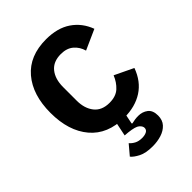

<svg xmlns="http://www.w3.org/2000/svg" viewBox="-217 -635 946 946"><g transform="rotate(-45 256.5 -161.5)"><path d="M280 12Q164 12 101.5 -62Q39 -136 39 -262Q39 -387 101.5 -460.5Q164 -534 280 -534Q359 -534 410.5 -499Q462 -464 485 -402L380 -355Q371 -388 346 -409.5Q321 -431 280 -431Q227 -431 200 -397.5Q173 -364 173 -308V-213Q173 -159 200 -125Q227 -91 280 -91Q325 -91 350.5 -114.5Q376 -138 390 -173L488 -126Q463 -57 409.5 -22.5Q356 12 280 12ZM279 211Q231 211 203 196.5Q175 182 163 167L206 116Q216 128 232 136.5Q248 145 271 145Q290 145 302.5 138.5Q315 132 315 118Q315 106 301.5 94Q288 82 242 77L219 75L240 -27H302L285 57L288 60Q300 57 311.5 55.5Q323 54 334 54Q363 54 384 70Q405 86 405 122Q405 154 387 173.5Q369 193 340.5 202Q312 211 279 211Z"/></g></svg>

Font: IBM Plex Sans SemiBold
Style: Regular
Weight: 600
Designer: Mike Abbink, Paul van der Laan, Pieter van Rosmalen
Foundry: Bold Monday
Version: Version 3.201